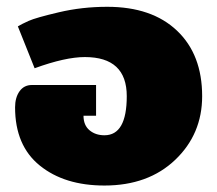

<svg xmlns="http://www.w3.org/2000/svg" viewBox="-20 -537 648 573"><path d="M25 -216.7Q25 -245.8 38.3 -264.6Q51.7 -283.3 75 -283.3H266.7V-191.7H229.2Q229.2 -163.3 247.1 -148.3Q265 -133.3 291.7 -133.3Q358.3 -133.3 358.3 -250Q358.3 -366.7 233.3 -366.7Q175 -366.7 83.3 -333.3L33.3 -458.3Q44.2 -465 65.4 -474.6Q86.7 -484.2 155.8 -500.4Q225 -516.7 300 -516.7Q433.3 -516.7 508.3 -445.4Q583.3 -374.2 583.3 -250Q583.3 -136.7 502.9 -60Q422.5 16.7 291.7 16.7Q172.5 16.7 98.8 -42.9Q25 -102.5 25 -216.7Z"/></svg>

Font: BoonTook
Style: Regular
Weight: 400
Designer: Sungsit Sawaiwan
Foundry: FontUni
Version: Version 3.0